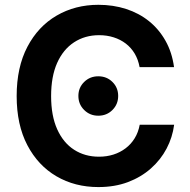

<svg xmlns="http://www.w3.org/2000/svg" viewBox="-20 -757 778 787"><path d="M383.3 9.8Q287.1 9.8 211.4 -34.4Q135.7 -78.6 92 -162.1Q48.3 -245.6 48.3 -363.3Q48.3 -481.4 92.3 -565.2Q136.2 -648.9 212.2 -693.1Q288.1 -737.3 383.3 -737.3Q444.3 -737.3 497.1 -720.2Q549.8 -703.1 590.8 -670.2Q631.8 -637.2 658.4 -589.8Q685.1 -542.5 693.4 -481.9H552.2Q546.4 -513.2 532 -537.4Q517.6 -561.5 495.6 -578.4Q473.6 -595.2 445.8 -604Q418 -612.8 386.2 -612.8Q328.1 -612.8 283.4 -583.5Q238.8 -554.2 214.1 -498.8Q189.5 -443.4 189.5 -363.3Q189.5 -282.2 214.6 -226.8Q239.7 -171.4 283.9 -143.1Q328.1 -114.7 385.7 -114.7Q417.5 -114.7 445.1 -123.5Q472.7 -132.3 494.9 -149.2Q517.1 -166 532 -190.2Q546.9 -214.4 552.7 -245.6H693.8Q687 -193.8 662.8 -147.9Q638.7 -102.1 598.4 -66.4Q558.1 -30.8 504.2 -10.5Q450.2 9.8 383.3 9.8ZM382.8 -282.7Q348.6 -282.7 325 -306.2Q301.3 -329.6 301.3 -363.8Q301.3 -397.9 325 -421.1Q348.6 -444.3 382.8 -444.3Q417.5 -444.3 440.9 -421.1Q464.4 -397.9 464.4 -363.8Q464.4 -329.6 440.9 -306.2Q417.5 -282.7 382.8 -282.7Z"/></svg>

Font: Inter
Style: 650
Weight: 650
Designer: Rasmus Andersson
Foundry: rsms
Version: Version 4.001;git-66647c0bb